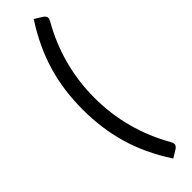

<svg xmlns="http://www.w3.org/2000/svg" viewBox="-315 -764 897 897"><g transform="rotate(-45 133.5 -315.0)"><path d="M122.5 -314.5Q122.5 -207.5 149.8 -106.5Q177 -5.5 229.5 85.5Q237.5 101 233.5 109.2Q229.5 117.5 222 122.5L182.5 146.5Q145 89 118.8 32.5Q92.5 -24 76.2 -81Q60 -138 52.5 -195.8Q45 -253.5 45 -314.5Q45 -375 52.5 -433Q60 -491 76.2 -547.8Q92.5 -604.5 118.8 -661Q145 -717.5 182.5 -775.5L222 -751Q229.5 -746 233.5 -737.8Q237.5 -729.5 229.5 -714.5Q177 -623.5 149.8 -522.5Q122.5 -421.5 122.5 -314.5Z"/></g></svg>

Font: TypoPRO Lato
Style: Regular
Weight: 400
Designer: Lukasz Dziedzic with Adam Twardoch and Botio Nikoltchev
Foundry: tyPoland Lukasz Dziedzic
Version: Version 2.010; 2014-09-01; http://www.latofonts.com/